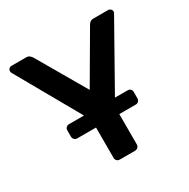

<svg xmlns="http://www.w3.org/2000/svg" viewBox="-158 -846 980 993"><g transform="rotate(-30 332.0 -350.0)"><path d="M144 -205Q134 -205 127 -212Q120 -219 120 -229V-266Q120 -277 127 -283.5Q134 -290 144 -290H233L19 -668Q16 -674 16 -679Q16 -688 22 -694Q28 -700 37 -700H125Q137 -700 144.5 -693.5Q152 -687 156 -681L325 -390L495 -681Q498 -687 505.5 -693.5Q513 -700 526 -700H614Q622 -700 628.5 -694Q635 -688 635 -679Q635 -674 631 -668L418 -290H493Q504 -290 510.5 -283.5Q517 -277 517 -266V-229Q517 -219 510.5 -212Q504 -205 493 -205H395V-24Q395 -14 388 -7Q381 0 370 0H280Q269 0 262.5 -7Q256 -14 256 -24V-205Z"/></g></svg>

Font: Rubik Medium
Style: Regular
Weight: 500
Designer: Hubert and Fischer
Foundry: Hubert and Fischer
Version: Version 2.300; ttfautohint (v1.8.4.7-5d5b);gftools[0.9.30]